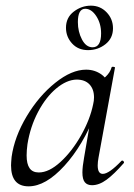

<svg xmlns="http://www.w3.org/2000/svg" viewBox="-20 -645 474 678"><path d="M19 -61Q19 -69 21 -91Q31 -162 74 -234Q117 -306 175 -352.5Q233 -399 284 -399Q315 -399 339 -381.5Q363 -364 366 -330L323 -357Q337 -359 353 -374Q369 -389 374 -407Q375 -410 381 -409Q387 -408 386 -406L328 -89Q325 -73 325 -61Q325 -31 343 -31Q365 -31 409 -77Q410 -78 412 -78Q415 -78 417 -74.5Q419 -71 417 -69Q383 -30 356.5 -10.5Q330 9 305 9Q288 9 279.5 -1.5Q271 -12 271 -36Q271 -56 277 -89L301 -229L318 -246Q273 -131 207 -59Q141 13 81 13Q19 13 19 -61ZM309 -277Q312 -289 312 -301Q312 -330 296 -347Q280 -364 250 -364Q215 -363 178.5 -332.5Q142 -302 114.5 -250Q87 -198 77 -136Q74 -114 74 -96Q74 -66 84.5 -51Q95 -36 117 -36Q153 -36 193.5 -73Q234 -110 266 -166.5Q298 -223 309 -277ZM213 -547Q213 -583 240.5 -604Q268 -625 301 -625Q334 -625 356.5 -601.5Q379 -578 379 -545Q379 -510 352.5 -489Q326 -468 291 -468Q256 -468 234.5 -491.5Q213 -515 213 -547ZM337 -527Q337 -562 320 -588Q303 -614 281 -614Q255 -614 255 -567Q255 -533 269.5 -505.5Q284 -478 307 -478Q337 -478 337 -527Z"/></svg>

Font: Cormorant Garamond
Style: Italic
Weight: 400
Italic angle: -10°
Designer: Christian Thalmann (Catharsis Fonts)
Foundry: Catharsis Fonts
Version: Version 4.000